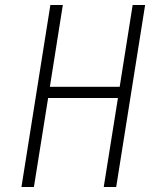

<svg xmlns="http://www.w3.org/2000/svg" viewBox="-20 -750 640 770"><path d="M66 0 182 -730H232L180 -402H460L512 -730H562L446 0H396L453 -357H173L116 0Z"/></svg>

Font: JetBrains Mono NL Thin
Style: Italic
Weight: 100
Italic angle: -9°
Monospace: yes
Designer: Philipp Nurullin, Konstantin Bulenkov
Foundry: JetBrains
Version: Version 2.305; ttfautohint (v1.8.4.7-5d5b)